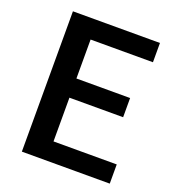

<svg xmlns="http://www.w3.org/2000/svg" viewBox="-130 -812 829 914"><g transform="rotate(20 284.5 -355.5)"><path d="M480.5 -416V-318.8H208.5V-97.2H528.8V0H83.5V-710.9H524.4V-613.3H208.5V-416Z"/></g></svg>

Font: Ufes Sans SemiBold
Style: Regular
Weight: 600
Designer: Ricardo Esteves & Filipe Motta
Foundry: ProDesignUfes - Ricardo Esteves, Filipe Motta (This is a derivative work, based on Roboto family, by Christian Robertson
Version: Version 2.0